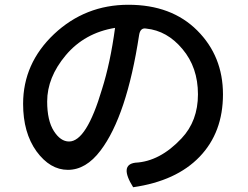

<svg xmlns="http://www.w3.org/2000/svg" viewBox="-20 -748 1040 806"><path d="M539 38Q480 -56 548 -65Q651 -70 742 -167Q811 -240 811 -352Q811 -465 746 -542Q682 -619 594 -628Q569 -633 564 -601Q512 -261 402 -116Q341 -35 265 -35Q190 -35 133 -113Q77 -191 77 -312Q77 -482 207 -605Q338 -728 519 -728Q700 -728 808 -620Q916 -512 916 -352Q916 -192 818 -90Q720 12 539 38ZM178 -322Q178 -242 206 -198Q234 -154 270 -154Q343 -154 408 -373Q443 -483 463 -631Q335 -610 256 -516Q178 -423 178 -322Z"/></svg>

Font: Swei Half Moon CJK TC
Style: Medium
Weight: 500
Version: Version 2.125